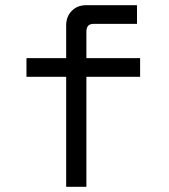

<svg xmlns="http://www.w3.org/2000/svg" viewBox="-20 -720 652 740"><path d="M235 0V-424H82V-496H235V-622Q235 -656 256.5 -678Q278 -700 312 -700H508V-628H340Q313 -628 313 -598V-496H520V-424H313V0Z"/></svg>

Font: Space Mono
Style: Regular
Weight: 400
Monospace: yes
Designer: Colophon Foundry + Benjamin Critton
Foundry: Colophon Foundry & Benjamin Critton
Version: Version 1.003; ttfautohint (v1.8.4.7-5d5b)